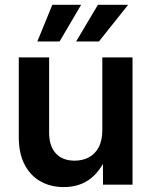

<svg xmlns="http://www.w3.org/2000/svg" viewBox="-20 -758 622 788"><path d="M241.7 9.8Q187.5 9.8 145.8 -13.9Q104 -37.6 80.6 -83.3Q57.1 -128.9 57.1 -194.8V-522.5H181.6V-214.4Q181.6 -158.2 209.2 -128.4Q236.8 -98.6 286.1 -98.6Q318.8 -98.6 344.5 -112.1Q370.1 -125.5 385 -153.6Q399.9 -181.6 399.9 -224.6V-522.5H523.9V0H402.8L402.3 -131.8H423.3Q398.9 -63 353.8 -26.6Q308.6 9.8 241.7 9.8ZM224.6 -587.9H133.3L194.8 -738.3H313ZM386.2 -587.9H292.5L381.8 -738.3H505.9Z"/></svg>

Font: Inter 28pt SemiBold
Style: Regular
Weight: 600
Designer: Rasmus Andersson
Foundry: rsms
Version: Version 4.001;git-66647c0bb